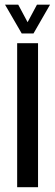

<svg xmlns="http://www.w3.org/2000/svg" viewBox="-20 -780 230 800"><path d="M51.5 0V-600H138.5V0ZM70.5 -640.5 1 -760.5H56L95 -687.5L134 -760.5H188.5L119.5 -640.5Z"/></svg>

Font: Big Shoulders Display Thin SemiBold
Style: Regular
Weight: 600
Version: Version 2.002